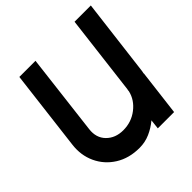

<svg xmlns="http://www.w3.org/2000/svg" viewBox="-185 -848 1001 1001"><g transform="rotate(-45 315.0 -347.5)"><path d="M455 -254H456V-256L510 -700H630L577 -269Q576 -261 574 -254H575L544 0H424L430 -53Q399 -27 362.5 -11Q326 5 285 5Q208 5 151.5 -30.5Q95 -66 67.5 -125.5Q40 -185 49 -256L103 -700H222L168 -250Q161 -192 196.5 -156Q232 -120 290 -120Q350 -120 396 -155.5Q442 -191 454 -243Z"/></g></svg>

Font: Kulim Park
Style: Bold Italic
Weight: 700
Italic angle: -8°
Designer: Noponies / Dale Sattler
Foundry: Noponies
Version: Version 1.000; ttfautohint (v1.8.3)